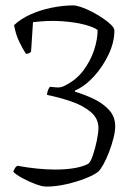

<svg xmlns="http://www.w3.org/2000/svg" viewBox="-20 -585 515 710"><path d="M151 105Q136 105 110.5 95.5Q85 86 61.5 73Q38 60 29 50Q33 40 36.5 35Q40 30 45 28Q82 35 118 38.5Q154 42 185 42Q225 42 256 36.5Q287 31 306 21Q315 14 323.5 -11Q332 -36 338 -65Q344 -94 344 -112Q344 -147 315.5 -171Q287 -195 243 -210Q199 -225 154 -234Q154 -239 155.5 -245Q157 -251 159.5 -256Q162 -261 165 -264Q171 -264 187 -262Q203 -260 217 -267Q261 -288 288 -324Q315 -360 328 -400Q341 -440 341 -474Q329 -484 294 -493.5Q259 -503 209 -506.5Q159 -510 102 -503L95 -395Q94 -392 89 -389Q84 -386 76 -386Q65 -402 51.5 -430Q38 -458 32 -492Q56 -515 92.5 -531.5Q129 -548 171 -556.5Q213 -565 251 -565Q262 -565 281 -558.5Q300 -552 321 -541Q342 -530 360.5 -517.5Q379 -505 391 -493Q403 -481 403 -472Q403 -429 381.5 -383.5Q360 -338 327 -302Q294 -266 257 -250V-246Q294 -235 328 -218.5Q362 -202 384 -177.5Q406 -153 406 -118Q406 -99 399.5 -73.5Q393 -48 383 -22Q373 4 362 23.5Q351 43 343 50Q328 62 296.5 74.5Q265 87 226 96Q187 105 151 105Z"/></svg>

Font: Texturina 12pt Thin
Style: Regular
Weight: 250
Designer: Guillermo Torres Carreño
Foundry: Omnibus-Type
Version: Version 1.002